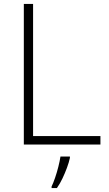

<svg xmlns="http://www.w3.org/2000/svg" viewBox="-20 -734 552 975"><path d="M101 0V-714H148V-43H490V0ZM335 68Q330 91 320 118Q310 145 297.5 171.5Q285 198 269 221H242V213Q250 197 259.5 169.5Q269 142 276.5 112Q284 82 287 61H335Z"/></svg>

Font: Noto Sans Syriac Eastern ExtraLight
Style: Regular
Weight: 250
Designer: Patrick Giasson and the Monotype Design Team
Foundry: Monotype Imaging Inc.
Version: Version 3.001